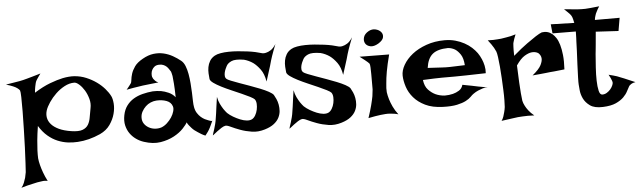

<svg xmlns="http://www.w3.org/2000/svg" viewBox="-64 -801 3898 1163"><g transform="rotate(-5 1885.0 -219.5)"><path d="M-14.6 -455.1Q16.6 -460 36.6 -463.4Q56.6 -466.8 69.3 -468.8Q84 -471.7 91.8 -473.6Q99.6 -475.6 114.3 -479.5Q127 -483.4 147.5 -488.8Q168 -494.1 199.2 -503.9Q191.4 -494.1 187 -486.8Q182.6 -479.5 178.7 -474.6Q174.8 -468.8 171.9 -463.9Q168.9 -459 166 -449.2Q164.1 -441.4 161.1 -427.2Q158.2 -413.1 156.2 -390.6Q209 -423.8 253.4 -440.4Q297.9 -457 331.1 -463.9Q370.1 -471.7 401.4 -469.7Q440.4 -466.8 474.1 -452.6Q507.8 -438.5 535.2 -418.9Q562.5 -399.4 583 -376Q603.5 -352.5 615.2 -329.1Q623 -313.5 625.5 -284.2Q627.9 -254.9 619.1 -221.7Q610.4 -188.5 588.4 -156.7Q566.4 -125 526.4 -106.4Q457 -75.2 388.7 -71.3Q359.4 -69.3 328.6 -73.2Q297.9 -77.1 267.1 -89.8Q236.3 -102.5 208 -126.5Q179.7 -150.4 156.2 -188.5Q148.4 -138.7 145 -102.1Q141.6 -65.4 140.6 -41Q139.6 -12.7 140.6 6.8Q142.6 26.4 148.4 48.8Q153.3 68.4 162.6 94.2Q171.9 120.1 186.5 148.4Q180.7 146.5 170.4 146Q160.2 145.5 149.4 147.5Q137.7 149.4 123 151.4Q109.4 154.3 92.8 158.2Q79.1 161.1 61 165.5Q43 169.9 24.4 175.8Q35.2 163.1 41.5 147Q47.9 130.9 51.8 117.2Q55.7 100.6 58.6 84Q59.6 69.3 62 28.8Q64.5 -11.7 66.4 -64.9Q68.4 -118.2 69.8 -176.8Q71.3 -235.4 71.8 -285.6Q72.3 -335.9 71.3 -371.1Q70.3 -406.2 67.4 -412.1Q63.5 -418.9 52.7 -426.8Q43.9 -433.6 27.8 -440.4Q11.7 -447.3 -14.6 -455.1ZM217.8 -277.3Q210.9 -254.9 214.8 -233.4Q218.8 -211.9 234.9 -193.4Q251 -174.8 280.8 -160.6Q310.5 -146.5 355.5 -139.6Q400.4 -132.8 423.8 -141.6Q447.3 -150.4 458.5 -169.4Q469.7 -188.5 473.6 -214.4Q477.5 -240.2 483.4 -268.6Q489.3 -295.9 481.4 -324.7Q473.6 -353.5 459.5 -377Q445.3 -400.4 428.2 -415.5Q411.1 -430.7 398.4 -430.7Q368.2 -430.7 338.9 -415Q309.6 -399.4 285.2 -376Q260.7 -352.5 242.7 -325.7Q224.6 -298.8 217.8 -277.3Z M738.3 -395.5Q743.2 -401.4 744.6 -417.5Q746.1 -433.6 752.4 -454.1Q758.8 -474.6 774.4 -497.1Q790 -519.5 825.2 -539.1Q859.4 -558.6 891.6 -562.5Q923.8 -566.4 953.1 -559.6Q982.4 -552.7 1008.3 -538.1Q1034.2 -523.4 1055.7 -505.9Q1070.3 -494.1 1079.1 -472.2Q1087.9 -450.2 1092.8 -422.9Q1097.7 -395.5 1100.1 -365.7Q1102.5 -335.9 1103.5 -308.1Q1104.5 -280.3 1105 -257.3Q1105.5 -234.4 1108.4 -219.7Q1112.3 -198.2 1122.1 -183.1Q1131.8 -168 1143.6 -157.7Q1155.3 -147.5 1167 -141.6Q1178.7 -135.7 1187.5 -132.8Q1193.4 -129.9 1198.2 -128.9Q1208 -125 1211.9 -128.9Q1206.1 -115.2 1201.2 -105.5Q1196.3 -95.7 1193.4 -88.9Q1189.5 -81.1 1186.5 -76.2Q1183.6 -70.3 1179.7 -65.4Q1176.8 -60.5 1171.9 -54.7Q1167 -48.8 1162.1 -42Q1149.4 -46.9 1138.2 -53.7Q1127 -60.5 1118.2 -66.4Q1107.4 -73.2 1098.6 -80.1Q1089.8 -86.9 1082 -95.7Q1075.2 -103.5 1067.9 -112.3Q1060.5 -121.1 1055.7 -131.8Q1049.8 -119.1 1027.8 -95.7Q1005.9 -72.3 970.7 -53.2Q935.5 -34.2 889.2 -26.4Q842.8 -18.6 787.1 -37.1Q762.7 -44.9 741.2 -60.1Q719.7 -75.2 704.6 -96.7Q689.5 -118.2 683.1 -146Q676.8 -173.8 683.6 -208Q690.4 -242.2 708 -265.6Q725.6 -289.1 750 -303.7Q774.4 -318.4 804.7 -326.2Q835 -334 867.2 -336.9Q892.6 -337.9 918 -334Q939.5 -330.1 962.9 -319.8Q986.3 -309.6 1002.9 -289.1Q1002 -340.8 999.5 -371.6Q997.1 -402.3 995.1 -418.9Q991.2 -438.5 988.3 -446.3Q983.4 -453.1 978 -461.9Q972.7 -470.7 964.8 -478Q957 -485.4 945.3 -490.2Q933.6 -495.1 918 -494.1Q901.4 -493.2 891.6 -485.4Q881.8 -477.5 876.5 -467.3Q871.1 -457 870.1 -445.3Q869.1 -433.6 871.1 -424.8Q873 -418.9 877 -412.1Q880.9 -406.2 887.7 -399.4Q894.5 -392.6 906.2 -387.7Q883.8 -384.8 866.2 -383.3Q848.6 -381.8 835.9 -379.9Q821.3 -377.9 810.5 -377Q799.8 -376 785.2 -373Q772.5 -371.1 753.9 -368.2Q735.4 -365.2 710.9 -360.4Q716.8 -367.2 721.7 -373.5Q726.6 -379.9 730.5 -384.8Q734.4 -390.6 738.3 -395.5ZM884.8 -279.3Q867.2 -278.3 849.6 -271Q832 -263.7 818.4 -250.5Q804.7 -237.3 795.4 -220.2Q786.1 -203.1 786.1 -182.6Q786.1 -162.1 796.4 -147Q806.6 -131.8 823.7 -122.1Q840.8 -112.3 860.8 -110.4Q880.9 -108.4 900.4 -114.3Q918.9 -121.1 935.5 -136.2Q952.1 -151.4 963.9 -169.4Q975.6 -187.5 980.5 -205.6Q985.4 -223.6 981.4 -235.4Q973.6 -260.7 946.3 -271Q918.9 -281.2 884.8 -279.3Z M1632.8 -557.6Q1624 -536.1 1617.7 -518.6Q1611.3 -501 1606.4 -487.3Q1601.6 -471.7 1597.7 -460Q1593.8 -446.3 1588.9 -428.7Q1584 -413.1 1576.7 -390.1Q1569.3 -367.2 1559.6 -335.9Q1551.8 -382.8 1531.2 -410.6Q1510.7 -438.5 1489.3 -454.1Q1463.9 -471.7 1434.6 -479.5Q1381.8 -488.3 1358.4 -477.5Q1335 -466.8 1327.1 -450.2Q1323.2 -443.4 1318.8 -433.1Q1314.5 -422.9 1312 -412.1Q1309.6 -401.4 1310.5 -390.6Q1311.5 -379.9 1319.3 -373Q1324.2 -368.2 1344.7 -359.9Q1365.2 -351.6 1394 -341.3Q1422.9 -331.1 1455.6 -319.3Q1488.3 -307.6 1517.6 -295.9Q1546.9 -284.2 1568.4 -272.5Q1589.8 -260.7 1596.7 -251Q1602.5 -241.2 1609.9 -225.1Q1617.2 -209 1620.6 -189.9Q1624 -170.9 1622.6 -150.9Q1621.1 -130.9 1611.3 -111.3Q1601.6 -91.8 1580.6 -75.2Q1559.6 -58.6 1524.4 -47.9Q1483.4 -35.2 1445.3 -41Q1407.2 -46.9 1375.5 -58.6Q1343.8 -70.3 1320.3 -81.5Q1296.9 -92.8 1287.1 -90.8Q1276.4 -88.9 1262.7 -80.1Q1249 -71.3 1236.8 -62Q1224.6 -52.7 1215.8 -45.4Q1207 -38.1 1207 -40Q1207 -42 1210.4 -51.8Q1213.9 -61.5 1218.3 -75.7Q1222.7 -89.8 1227.1 -106.9Q1231.4 -124 1233.4 -139.6Q1235.4 -152.3 1238.3 -170.9Q1240.2 -187.5 1243.7 -211.4Q1247.1 -235.4 1252 -269.5Q1256.8 -244.1 1266.1 -225.6Q1275.4 -207 1284.2 -193.4Q1294.9 -177.7 1304.7 -167Q1319.3 -153.3 1339.4 -141.6Q1359.4 -129.9 1379.9 -121.6Q1400.4 -113.3 1418.9 -111.3Q1437.5 -109.4 1450.2 -115.2Q1462.9 -121.1 1472.2 -136.7Q1481.4 -152.3 1485.4 -170.9Q1489.3 -189.5 1488.3 -206.5Q1487.3 -223.6 1479.5 -234.4Q1473.6 -241.2 1452.6 -252Q1431.6 -262.7 1402.8 -275.4Q1374 -288.1 1342.3 -301.8Q1310.5 -315.4 1282.7 -329.6Q1254.9 -343.8 1236.8 -356.9Q1218.8 -370.1 1216.8 -380.9Q1214.8 -396.5 1213.9 -415.5Q1212.9 -434.6 1216.3 -453.6Q1219.7 -472.7 1230 -490.2Q1240.2 -507.8 1260.7 -519.5Q1274.4 -527.3 1296.9 -531.2Q1319.3 -535.2 1346.7 -535.6Q1374 -536.1 1403.3 -533.7Q1432.6 -531.2 1459.5 -527.8Q1486.3 -524.4 1508.3 -519.5Q1530.3 -514.6 1542 -510.7Q1555.7 -505.9 1571.3 -509.8Q1585 -512.7 1600.6 -522.5Q1616.2 -532.2 1632.8 -557.6Z M2098.6 -557.6Q2089.8 -536.1 2083.5 -518.6Q2077.1 -501 2072.3 -487.3Q2067.4 -471.7 2063.5 -460Q2059.6 -446.3 2054.7 -428.7Q2049.8 -413.1 2042.5 -390.1Q2035.2 -367.2 2025.4 -335.9Q2017.6 -382.8 1997.1 -410.6Q1976.6 -438.5 1955.1 -454.1Q1929.7 -471.7 1900.4 -479.5Q1847.7 -488.3 1824.2 -477.5Q1800.8 -466.8 1793 -450.2Q1789.1 -443.4 1784.7 -433.1Q1780.3 -422.9 1777.8 -412.1Q1775.4 -401.4 1776.4 -390.6Q1777.3 -379.9 1785.2 -373Q1790 -368.2 1810.5 -359.9Q1831.1 -351.6 1859.9 -341.3Q1888.7 -331.1 1921.4 -319.3Q1954.1 -307.6 1983.4 -295.9Q2012.7 -284.2 2034.2 -272.5Q2055.7 -260.7 2062.5 -251Q2068.4 -241.2 2075.7 -225.1Q2083 -209 2086.4 -189.9Q2089.8 -170.9 2088.4 -150.9Q2086.9 -130.9 2077.1 -111.3Q2067.4 -91.8 2046.4 -75.2Q2025.4 -58.6 1990.2 -47.9Q1949.2 -35.2 1911.1 -41Q1873 -46.9 1841.3 -58.6Q1809.6 -70.3 1786.1 -81.5Q1762.7 -92.8 1752.9 -90.8Q1742.2 -88.9 1728.5 -80.1Q1714.8 -71.3 1702.6 -62Q1690.4 -52.7 1681.6 -45.4Q1672.9 -38.1 1672.9 -40Q1672.9 -42 1676.3 -51.8Q1679.7 -61.5 1684.1 -75.7Q1688.5 -89.8 1692.9 -106.9Q1697.3 -124 1699.2 -139.6Q1701.2 -152.3 1704.1 -170.9Q1706.1 -187.5 1709.5 -211.4Q1712.9 -235.4 1717.8 -269.5Q1722.7 -244.1 1731.9 -225.6Q1741.2 -207 1750 -193.4Q1760.7 -177.7 1770.5 -167Q1785.2 -153.3 1805.2 -141.6Q1825.2 -129.9 1845.7 -121.6Q1866.2 -113.3 1884.8 -111.3Q1903.3 -109.4 1916 -115.2Q1928.7 -121.1 1938 -136.7Q1947.3 -152.3 1951.2 -170.9Q1955.1 -189.5 1954.1 -206.5Q1953.1 -223.6 1945.3 -234.4Q1939.5 -241.2 1918.5 -252Q1897.5 -262.7 1868.7 -275.4Q1839.8 -288.1 1808.1 -301.8Q1776.4 -315.4 1748.5 -329.6Q1720.7 -343.8 1702.6 -356.9Q1684.6 -370.1 1682.6 -380.9Q1680.7 -396.5 1679.7 -415.5Q1678.7 -434.6 1682.1 -453.6Q1685.5 -472.7 1695.8 -490.2Q1706.1 -507.8 1726.6 -519.5Q1740.2 -527.3 1762.7 -531.2Q1785.2 -535.2 1812.5 -535.6Q1839.8 -536.1 1869.1 -533.7Q1898.4 -531.2 1925.3 -527.8Q1952.1 -524.4 1974.1 -519.5Q1996.1 -514.6 2007.8 -510.7Q2021.5 -505.9 2037.1 -509.8Q2050.8 -512.7 2066.4 -522.5Q2082 -532.2 2098.6 -557.6Z M2133.8 -436.5 2313.5 -434.6Q2297.9 -375 2290.5 -333Q2283.2 -291 2281.2 -262.7Q2277.3 -230.5 2279.3 -208Q2282.2 -187.5 2289.1 -164.1Q2294.9 -144.5 2306.6 -119.1Q2318.4 -93.8 2337.9 -68.4Q2326.2 -72.3 2312.5 -74.2Q2298.8 -76.2 2287.1 -77.1Q2273.4 -78.1 2259.8 -77.1Q2246.1 -76.2 2229.5 -74.2Q2215.8 -72.3 2196.3 -69.3Q2176.8 -66.4 2155.3 -61.5Q2169.9 -105.5 2178.2 -137.7Q2186.5 -169.9 2190.4 -191.4Q2194.3 -216.8 2195.3 -232.4Q2195.3 -252 2195.3 -276.9Q2195.3 -301.8 2195.3 -325.2Q2195.3 -348.6 2194.3 -366.7Q2193.4 -384.8 2190.4 -389.6L2180.7 -399.4Q2174.8 -404.3 2163.6 -413.6Q2152.3 -422.9 2133.8 -436.5ZM2203.1 -586.9Q2223.6 -597.7 2244.6 -592.8Q2265.6 -587.9 2277.3 -574.2Q2289.1 -560.5 2285.6 -542Q2282.2 -523.4 2253.9 -505.9Q2225.6 -489.3 2204.1 -494.1Q2182.6 -499 2173.8 -514.6Q2165 -530.3 2170.9 -551.3Q2176.8 -572.3 2203.1 -586.9Z M2627 -157.2Q2654.3 -157.2 2677.7 -163.1Q2697.3 -168 2715.3 -179.2Q2733.4 -190.4 2739.3 -212.9Q2758.8 -209 2772.5 -206.5Q2786.1 -204.1 2795.9 -202.1Q2806.6 -199.2 2814.5 -198.2Q2822.3 -196.3 2833 -194.3Q2842.8 -192.4 2856.9 -189.9Q2871.1 -187.5 2890.6 -183.6Q2876 -185.5 2860.8 -180.7Q2845.7 -175.8 2832 -169.9Q2816.4 -163.1 2802.7 -153.3Q2793.9 -147.5 2782.7 -135.7Q2771.5 -124 2751 -113.3Q2730.5 -102.5 2696.8 -95.2Q2663.1 -87.9 2610.4 -89.8Q2546.9 -91.8 2503.9 -112.8Q2460.9 -133.8 2434.6 -164.6Q2408.2 -195.3 2396.5 -231.4Q2384.8 -267.6 2383.8 -298.8Q2382.8 -330.1 2402.3 -364.3Q2421.9 -398.4 2457.5 -426.8Q2493.2 -455.1 2543.9 -473.1Q2594.7 -491.2 2655.3 -491.2Q2690.4 -491.2 2720.2 -482.9Q2750 -474.6 2774.9 -460.9Q2799.8 -447.3 2818.4 -430.2Q2836.9 -413.1 2849.6 -395.5Q2862.3 -377 2871.1 -356.4Q2878.9 -338.9 2883.8 -316.4Q2888.7 -293.9 2886.7 -270.5Q2812.5 -268.6 2767.1 -267.6Q2721.7 -266.6 2696.3 -266.6H2652.3H2619.1Q2601.6 -266.6 2573.2 -265.6Q2544.9 -264.6 2503.9 -262.7Q2508.8 -223.6 2528.8 -202.6Q2548.8 -181.6 2571.3 -170.9Q2596.7 -159.2 2627 -157.2ZM2539.1 -333Q2570.3 -331.1 2591.3 -330.1Q2612.3 -329.1 2626 -328.1Q2640.6 -327.1 2649.4 -327.1H2673.8Q2698.2 -327.1 2764.6 -330.1Q2761.7 -373 2746.6 -395.5Q2731.4 -418 2714.8 -428.7Q2695.3 -440.4 2671.9 -442.4Q2608.4 -441.4 2577.6 -416Q2546.9 -390.6 2539.1 -333Z M2916 -467.8Q2934.6 -466.8 2949.7 -467.3Q2964.8 -467.8 2975.6 -468.8Q2988.3 -469.7 2998 -470.7Q3012.7 -472.7 3028.3 -475.6Q3042 -477.5 3057.1 -481Q3072.3 -484.4 3086.9 -489.3Q3081.1 -474.6 3077.1 -463.9Q3073.2 -453.1 3071.3 -445.3Q3068.4 -436.5 3068.4 -430.7Q3067.4 -423.8 3067.4 -414.1Q3066.4 -397.5 3067.4 -360.4Q3118.2 -404.3 3152.8 -428.7Q3187.5 -453.1 3208 -466.8Q3232.4 -482.4 3246.1 -487.3Q3282.2 -493.2 3309.6 -470.7Q3321.3 -460.9 3332 -444.8Q3342.8 -428.7 3350.6 -402.3Q3358.4 -376 3362.3 -339.4Q3366.2 -302.7 3363.3 -252Q3342.8 -250 3326.7 -248Q3310.5 -246.1 3299.8 -245.1Q3287.1 -243.2 3276.4 -243.2L3250 -240.2Q3236.3 -238.3 3216.3 -236.8Q3196.3 -235.4 3168 -232.4Q3209 -265.6 3221.2 -290.5Q3233.4 -315.4 3231.4 -332Q3229.5 -350.6 3213.9 -364.3Q3195.3 -375 3173.8 -372.1Q3155.3 -370.1 3130.9 -355.5Q3106.4 -340.8 3079.1 -300.8Q3081.1 -238.3 3083.5 -197.3Q3085.9 -156.2 3087.9 -130.9Q3090.8 -101.6 3092.8 -85Q3095.7 -70.3 3104.5 -53.7Q3111.3 -40 3124 -23.4Q3136.7 -6.8 3157.2 9.8Q3114.3 7.8 3086.9 9.8Q3070.3 10.7 3057.6 11.7Q3043.9 13.7 3028.3 15.6Q3014.6 17.6 2996.6 20Q2978.5 22.5 2957 25.4Q2964.8 14.6 2969.7 0.5Q2974.6 -13.7 2977.5 -26.4Q2981.4 -41 2983.4 -56.6Q2984.4 -70.3 2984.9 -97.7Q2985.4 -125 2983.9 -159.7Q2982.4 -194.3 2980.5 -231.9Q2978.5 -269.5 2975.6 -302.7Q2972.7 -335.9 2969.2 -360.8Q2965.8 -385.7 2961.9 -395.5Q2957 -407.2 2950.2 -418.9Q2944.3 -429.7 2935.5 -441.9Q2926.8 -454.1 2916 -467.8Z M3392.6 -615.2Q3421.9 -612.3 3441.9 -610.4Q3461.9 -608.4 3474.6 -607.4Q3489.3 -606.4 3498 -606.4Q3506.8 -605.5 3521.5 -606.4Q3534.2 -607.4 3554.7 -608.9Q3575.2 -610.4 3606.4 -614.3Q3599.6 -604.5 3595.7 -597.2Q3591.8 -589.8 3588.9 -584L3583 -572.3Q3581.1 -566.4 3579.1 -560.5Q3577.1 -555.7 3575.7 -548.8Q3574.2 -542 3573.2 -534.2H3723.6L3710 -455.1L3572.3 -462.9Q3567.4 -413.1 3565.4 -385.7Q3563.5 -358.4 3561.5 -345.7L3559.6 -328.1Q3556.6 -291 3553.7 -247.6Q3550.8 -204.1 3551.8 -167Q3552.7 -129.9 3558.6 -105Q3564.5 -80.1 3579.1 -80.1Q3593.8 -80.1 3606.4 -87.9Q3619.1 -95.7 3628.4 -106.4Q3637.7 -117.2 3642.6 -128.4Q3647.5 -139.6 3647.5 -145.5Q3647.5 -151.4 3644.5 -159.2Q3639.6 -173.8 3627 -196.3Q3655.3 -189.5 3676.8 -182.6Q3687.5 -178.7 3696.3 -174.8Q3706.1 -170.9 3718.8 -166Q3729.5 -161.1 3746.1 -154.3Q3762.7 -147.5 3785.2 -137.7Q3763.7 -133.8 3753.9 -125Q3748 -121.1 3745.1 -116.2Q3738.3 -105.5 3729.5 -87.4Q3720.7 -69.3 3703.1 -51.8Q3685.5 -34.2 3655.8 -20.5Q3626 -6.8 3576.2 -4.9Q3524.4 -2.9 3497.6 -22.5Q3470.7 -42 3458.5 -67.9Q3446.3 -93.8 3444.3 -119.1Q3442.4 -144.5 3441.4 -153.3Q3440.4 -162.1 3441.4 -197.3Q3442.4 -232.4 3444.3 -274.9Q3446.3 -317.4 3448.2 -356.9Q3450.2 -396.5 3450.2 -415Q3450.2 -424.8 3451.2 -435.5Q3451.2 -444.3 3451.7 -454.6Q3452.1 -464.8 3452.1 -474.6L3310.5 -475.6L3304.7 -531.2L3447.3 -527.3Q3445.3 -538.1 3442.9 -547.4Q3440.4 -556.6 3438.5 -562.5Q3435.5 -569.3 3432.6 -574.2Q3428.7 -579.1 3423.8 -585Q3418.9 -589.8 3411.1 -597.7Q3403.3 -605.5 3392.6 -615.2Z"/></g></svg>

Font: Lakki Reddy
Style: Regular
Weight: 400
Designer: Appaji Ambarisha Darbha
Version: Version 1.0.4; ttfautohint (v1.2.42-39fb)